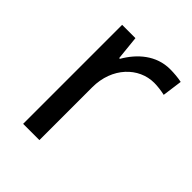

<svg xmlns="http://www.w3.org/2000/svg" viewBox="-161 -640 735 735"><g transform="rotate(45 206.5 -273.0)"><path d="M335 -546C260 -546 205 -497 171 -438H167L157 -536H85V0H173V-286C173 -394 246 -466 329 -466C347 -466 370 -463 387 -459L398 -540C380 -544 355 -546 335 -546Z"/></g></svg>

Font: Noto Sans Mro
Style: Regular
Weight: 400
Designer: Monotype Design Team
Foundry: Monotype Imaging Inc.
Version: Version 2.001